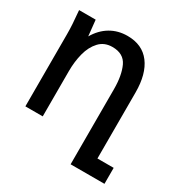

<svg xmlns="http://www.w3.org/2000/svg" viewBox="-161 -691 923 958"><g transform="rotate(30 300.0 -211.5)"><path d="M28 -550H123.5L133 -459Q161.5 -508 204.8 -533.8Q248 -559.5 302.5 -559.5Q388 -559.5 432.8 -500.2Q477.5 -441 477.5 -334.5V45.5H571V137.5H376V-294.5Q376 -374.5 352.8 -424.2Q329.5 -474 265 -474Q218.5 -474 189.8 -443Q161 -412 148.5 -363.8Q136 -315.5 136 -260.5V0H36V-413.5Q36 -447 34.2 -473.5Q32.5 -500 28 -550Z"/></g></svg>

Font: JuliaMono Medium
Style: Regular
Weight: 500
Monospace: yes
Designer: cormullion
Foundry: corm
Version: Version 0.054; ttfautohint (v1.8.4)